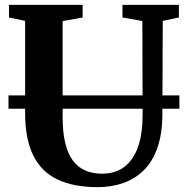

<svg xmlns="http://www.w3.org/2000/svg" viewBox="-20 -763 767 791"><path d="M382.5 8Q283 8 216.5 -23.8Q150 -55.5 116.8 -123Q83.5 -190.5 83.5 -297.5V-677L17 -691V-743H320.5V-691L238 -676V-280Q238 -219 248.5 -174.8Q259 -130.5 279.8 -102.2Q300.5 -74 330.8 -60.8Q361 -47.5 400.5 -47.5Q456 -47.5 493.2 -76.2Q530.5 -105 549 -159Q567.5 -213 567.5 -288.5L566.5 -676.5L484.5 -691V-743H717V-691L650.5 -677L649 -295Q649 -213.5 629 -155.8Q609 -98 572.8 -62Q536.5 -26 487.8 -9Q439 8 382.5 8ZM719 -370V-315H15V-370Z"/></svg>

Font: Merriweather 48pt
Style: Bold
Weight: 700
Version: Version 2.100